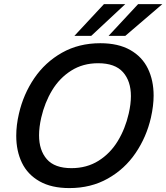

<svg xmlns="http://www.w3.org/2000/svg" viewBox="-20 -912 815 941"><path d="M59.6 -246.6Q59.6 -298.8 72.8 -355Q94.7 -450.2 147.9 -528.6Q201.2 -606.9 283.7 -653.6Q366.2 -700.2 471.7 -700.2Q559.6 -700.2 618.2 -667Q676.8 -633.8 704.8 -575.9Q732.9 -518.1 732.9 -443.4Q732.9 -394.5 719.7 -335.4Q697.8 -240.2 644.5 -161.9Q591.3 -83.5 508.5 -36.9Q425.8 9.8 320.3 9.8Q232.4 9.8 174.1 -23.2Q115.7 -56.2 87.6 -114Q59.6 -171.9 59.6 -246.6ZM610.8 -355Q621.6 -401.9 621.6 -440.9Q621.6 -514.6 582.8 -558.3Q543.9 -602.1 460.9 -602.1Q386.2 -602.1 329.1 -565.9Q272 -529.8 235.6 -469.7Q199.2 -409.7 182.1 -335.4Q171.4 -288.6 171.4 -249Q171.4 -175.3 209.7 -131.6Q248 -87.9 330.1 -87.9Q405.3 -87.9 462.9 -124Q520.5 -160.2 557.1 -220.5Q593.8 -280.8 610.8 -355ZM344.7 -736.3 489.3 -891.6H593.8L427.2 -736.3ZM512.2 -736.3 656.7 -891.6H775.4L594.2 -736.3Z"/></svg>

Font: Acari Sans SemiBold
Style: Italic
Weight: 600
Italic angle: -13°
Designer: Alfredo Marco Pradil and Stefan Peev
Foundry: Hanken Design Co.
Version: Version 1.045;January 11, 2019;FontCreator 11.5.0.2425 64-bi